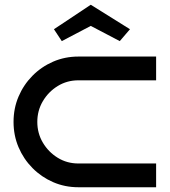

<svg xmlns="http://www.w3.org/2000/svg" viewBox="-20 -788 715 808"><path d="M637 0H310Q253 0 203.5 -21.5Q154 -43 116.5 -81Q79 -119 58 -168.5Q37 -218 37 -275Q37 -332 58 -381.5Q79 -431 116.5 -469Q154 -507 203.5 -528.5Q253 -550 310 -550H637V-450H310Q262 -450 223 -426Q184 -402 160.5 -362.5Q137 -323 137 -275Q137 -227 160.5 -187.5Q184 -148 223 -124Q262 -100 310 -100H637ZM484 -615 362 -679 240 -615 207 -665 362 -768 527 -665Z"/></svg>

Font: Bruno Ace
Style: Regular
Weight: 400
Version: Version 1.100; ttfautohint (v1.8.4.7-5d5b);gftools[0.9.27]